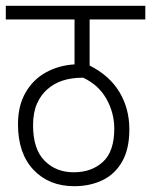

<svg xmlns="http://www.w3.org/2000/svg" viewBox="-20 -642 521 662"><path d="M481 -575H289V-416Q357 -382 391.5 -325Q426 -268 426 -196Q426 -128 401 -84.5Q376 -41 333 -20.5Q290 0 236 0Q149 0 95.5 -56.5Q42 -113 42 -214Q42 -278 68.5 -323.5Q95 -369 139.5 -393Q184 -417 237 -420V-575H0V-622H481ZM234 -48Q296 -48 335 -84Q374 -120 374 -198Q374 -253 347 -301Q320 -349 267 -374H264Q188 -374 143 -334Q121 -315 107.5 -284.5Q94 -254 94 -210Q94 -128 133.5 -88Q173 -48 234 -48Z"/></svg>

Font: Noto Sans Devanagari UI Condensed Light
Style: Regular
Weight: 300
Width: 3
Designer: Jelle Bosma - Monotype Design Team
Foundry: Monotype Imaging Inc.
Version: Version 2.004; ttfautohint (v1.8.4.7-5d5b)